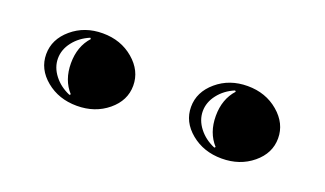

<svg xmlns="http://www.w3.org/2000/svg" viewBox="-38 -991 961 568"><g transform="rotate(20 442.5 -707.0)"><path d="M767 -787Q807 -753 807 -706Q807 -659 767 -626Q727 -593 670 -593Q613 -593 573 -626Q533 -659 533 -706Q533 -753 573 -787Q613 -821 670 -821Q727 -821 767 -787ZM311 -787Q351 -753 351 -706Q351 -659 311 -626Q271 -593 214 -593Q157 -593 117 -626Q77 -659 77 -706Q77 -753 117 -787Q157 -821 214 -821Q271 -821 311 -787ZM186 -793 183 -796Q152 -783 133 -758.5Q114 -734 114 -706Q114 -678 133 -653.5Q152 -629 183 -616L186 -619Q155 -653 155 -706Q155 -759 186 -793ZM642 -793 639 -796Q608 -783 589 -758.5Q570 -734 570 -706Q570 -678 589 -653.5Q608 -629 639 -616L642 -619Q611 -653 611 -706Q611 -759 642 -793Z"/></g></svg>

Font: Diplomata SC
Style: Regular
Weight: 400
Width: 7
Designer: Eduardo Rodriguez Tunni
Foundry: Eduardo Rodriguez Tunni
Version: Version 1.001